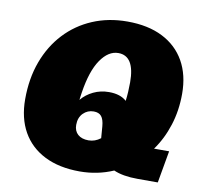

<svg xmlns="http://www.w3.org/2000/svg" viewBox="-87 -885 1045 992"><g transform="rotate(10 436.0 -389.0)"><path d="M393.6 14.2Q285.6 14.2 209 -24.4Q132.3 -63 92 -134.5Q51.8 -206.1 51.8 -305.2Q51.8 -413.6 84.7 -502.7Q117.7 -591.8 178 -656.5Q238.3 -721.2 321 -756.3Q403.8 -791.5 503.4 -791.5Q611.8 -791.5 688.2 -752.9Q764.6 -714.4 805.2 -642.8Q845.7 -571.3 845.7 -472.2Q845.7 -384.3 821 -307.1Q796.4 -230 752 -168.5H831.1L801.3 0H694.8Q618.2 0 569.3 -21.5Q486.8 14.2 393.6 14.2ZM334 -389.2Q332.5 -378.9 331.1 -368.9Q329.6 -358.9 328.6 -349.6Q353.5 -379.9 390.9 -397.9Q428.2 -416 472.7 -416Q532.7 -416 564.9 -386.2Q570.8 -433.1 570.8 -484.4Q570.8 -623 484.9 -623Q433.1 -623 392.3 -563.7Q351.6 -504.4 334 -389.2ZM334.5 -219.7Q334.5 -188 354.7 -169.9Q375 -151.9 410.6 -151.9Q444.8 -151.9 473.6 -174.3L468.8 -235.8Q465.8 -271.5 452.6 -287.6Q439.5 -303.7 412.1 -303.7Q379.9 -303.7 357.2 -281Q334.5 -258.3 334.5 -219.7Z"/></g></svg>

Font: Bevan
Style: Italic
Weight: 400
Italic angle: -10°
Designer: Vernon Adams
Foundry: Vernon Adams
Version: Version 2.100; ttfautohint (v1.8.3)